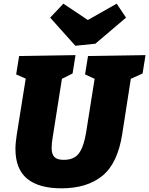

<svg xmlns="http://www.w3.org/2000/svg" viewBox="-20 -1010 812 1045"><path d="M459 -705 772 -710 756 -610 692 -581 645 -279Q620 -120 536.5 -52.5Q453 15 315 15Q191 15 127.5 -37.5Q64 -90 64 -200Q64 -217 66 -236Q68 -255 71 -276L120 -582L68 -605L84 -705L391 -710L375 -610L317 -581L267 -264Q261 -230 261 -205Q261 -171 276 -155.5Q291 -140 327 -140Q385 -140 411 -177.5Q437 -215 449 -291L495 -581L443 -605ZM615 -990 666 -914 499 -772 390 -761 253 -914 325 -990 458 -901Z"/></svg>

Font: Bitter Black
Style: Italic
Weight: 900
Italic angle: -9°
Designer: Sol Matas, and Bitter project Authors
Foundry: Sol Matas
Version: Version 2.001